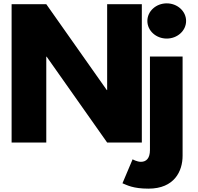

<svg xmlns="http://www.w3.org/2000/svg" viewBox="-20 -850 1179 1145"><path d="M974.3 -830C910.5 -830 858.8 -783 858.8 -725C858.8 -667 910.5 -620 974.3 -620C1038.1 -620 1089.8 -667 1089.8 -725C1089.8 -783 1038.1 -830 974.3 -830ZM874.2 -513H1068.9V79C1068.9 170 1020.5 275 865.4 275C773 275 737.8 254 710.3 243L770.8 100C770.8 100 796.1 115 820.3 115C853.3 115 874.2 93 874.2 45ZM256 -512H258.2L619 0H825.8V-825H619V-313H616.8L256 -825H49.2V0H256Z"/></svg>

Font: Hussar
Style: BdWide
Weight: 700
Foundry: Cannot Into Space Fonts
Version: Version 2.00